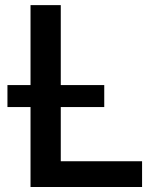

<svg xmlns="http://www.w3.org/2000/svg" viewBox="-20 -748 631 768"><path d="M102.1 0V-727.5H223.1V-103H548.3V0ZM9.8 -319.8V-407.7H397V-319.8Z"/></svg>

Font: Inter Cardless
Style: Medium
Weight: 500
Designer: Rasmus Andersson
Foundry: rsms
Version: Version 4.001;git-9221beed3